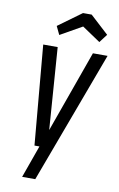

<svg xmlns="http://www.w3.org/2000/svg" viewBox="-99 -796 633 1025"><g transform="rotate(10 217.0 -283.5)"><path d="M85.3 -539.3 133 0H160L97.1 175.9H168.3L434.1 -539.3H354.7L196 -95.3L163.7 -539.3ZM265.3 -741.6 139.1 -649.6 160.7 -604.3 278.7 -671.1 378 -604.3 412.4 -649.6 312.3 -741.6Z"/></g></svg>

Font: Secuela ExtLt
Style: Italic
Weight: 200
Italic angle: -8°
Designer: Fernando Haro
Foundry: deFharo
Version: Version 1.704